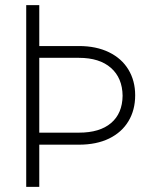

<svg xmlns="http://www.w3.org/2000/svg" viewBox="-20 -727 613 747"><path d="M132.8 -707V-547.9H287.1Q354.5 -547.9 404.1 -523.7Q453.6 -499.5 479.7 -456.1Q505.9 -412.6 505.9 -356.4Q505.9 -299.3 480 -255.9Q454.1 -212.4 404.8 -188.2Q355.5 -164.1 287.1 -164.1H132.8V0H82V-707ZM287.1 -210.9Q368.2 -210.9 412.1 -248.3Q456.1 -285.6 457 -354.5Q456.1 -423.8 411.6 -462.9Q367.2 -502 287.1 -502H132.8V-210.9Z"/></svg>

Font: Pretendard JP ExtraLight
Style: Regular
Weight: 200
Designer: Base glyphs from Inter by Rasmus Andersson; Hangeul glyphs from Noto Sans CJK(Source Han Sans) by Jang Soo-young and Kan
Foundry: Kil Hyung-jin
Version: Version 1.309